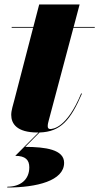

<svg xmlns="http://www.w3.org/2000/svg" viewBox="-20 -580 442 855"><path d="M110.5 165C110.5 221.5 69.5 251.5 12.5 251.5V255C143.5 255 265.5 225 265.5 145C265.5 85.5 182 74.5 92.5 74L156 10C251 7 294 -45.5 345 -163L341.5 -164C277.5 -9.5 215.5 -5.5 203.5 -5.5C197 -5.5 192.5 -9 192.5 -18C192.5 -27 195 -36.5 197 -43.5L307 -456.5H402V-460H308L334.5 -560H154.5L128.5 -460H32V-456.5H127.5L44 -135C39 -115 30 -89 30 -68.5C30 -29 55 10 147 10C148.5 10 150 10 151.5 10L48 114C93 114 110.5 132 110.5 165Z"/></svg>

Font: Bodoni* 48pt Fatface
Style: Italic
Weight: 900
Italic angle: -13°
Version: Version 2.3